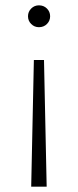

<svg xmlns="http://www.w3.org/2000/svg" viewBox="-20 -546 292 720"><path d="M97 154 107 -321H145L155 154ZM126 -444Q109 -444 97 -456Q85 -468 85 -485Q85 -502 97 -514Q109 -526 126 -526Q144 -526 156 -514Q168 -502 168 -485Q168 -468 156 -456Q144 -444 126 -444Z"/></svg>

Font: Montserrat Thin Light
Style: Regular
Weight: 300
Version: Version 9.000